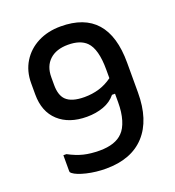

<svg xmlns="http://www.w3.org/2000/svg" viewBox="-134 -826 868 952"><g transform="rotate(-20 300.0 -350.0)"><path d="M292 -720Q541 -720 541 -438V-281Q541 -136 469.5 -58Q398 20 264 20Q211 20 162.5 8.5Q114 -3 94 -19Q90 -22 88.5 -24.5Q87 -27 87 -33V-115H103Q144 -93 181 -84Q218 -75 265 -75Q348 -75 387 -116Q408 -137 420 -176.5Q432 -216 432 -269V-314H416Q391 -283 351 -268.5Q311 -254 263 -254Q169 -254 114 -304.5Q59 -355 59 -446V-505Q59 -569 89 -617.5Q119 -666 171.5 -693Q224 -720 292 -720ZM188 -379Q217 -350 285 -350Q326 -350 362.5 -361Q399 -372 432 -396V-441Q432 -550 392 -590Q360 -622 295 -622Q233 -622 198 -589.5Q163 -557 163 -499V-458Q163 -404 188 -379Z"/></g></svg>

Font: Recursive Sn Lnr St Med
Style: Regular
Weight: 500
Version: Version 1.085;hotconv 1.1.0;makeotfexe 2.6.0; ttfautohint (v